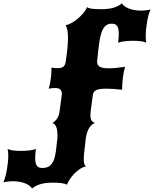

<svg xmlns="http://www.w3.org/2000/svg" viewBox="-148 -835 916 1124"><path d="M-24.9 48.3Q31.7 48.3 62 37.1Q60.1 52.7 59.1 65.7Q58.1 78.6 58.1 89.8Q58.1 120.6 67.4 134.5Q76.7 148.4 99.1 148.4Q126 148.4 141.8 136.7Q157.7 125 166.5 103Q175.3 81.1 179.4 49.6Q183.6 18.1 187.5 -22Q188 -27.3 188.2 -33.2Q188.5 -39.1 188.5 -44.4Q188.5 -57.1 187 -68.8Q185.5 -80.6 181.9 -90.1Q178.2 -99.6 172.6 -106.2Q167 -112.8 158.7 -114.7Q168.5 -121.1 175.8 -128.2Q183.1 -135.3 188.2 -144Q193.4 -152.8 196.8 -164.6Q200.2 -176.3 202.1 -191.9L213.9 -280.8V-287.1Q213.9 -301.8 205.3 -310.8Q196.8 -319.8 172.9 -319.8Q165.5 -319.8 156.7 -318.8Q147.9 -317.9 137.2 -315.9Q140.6 -327.6 143.6 -341.6Q146.5 -355.5 148.7 -370.1Q150.9 -384.8 152.1 -399.2Q153.3 -413.6 153.3 -426.3Q153.3 -429.7 153.3 -432.9Q153.3 -436 152.8 -439Q173.3 -436 188 -436Q211.9 -436 222.7 -444.3Q233.4 -452.6 236.3 -472.2Q243.7 -520 246.8 -554Q250 -587.9 250 -612.3Q250 -644.5 245.8 -661.4Q241.7 -678.2 236.3 -688Q252.4 -689.9 272.2 -701.2Q292 -712.4 310.1 -728Q328.1 -743.7 342.3 -761.2Q356.4 -778.8 361.3 -793.5Q371.1 -785.6 395 -783.4Q418.9 -781.2 446.3 -781.2Q489.3 -781.2 518.8 -790.5Q548.3 -799.8 565.4 -815.4Q570.8 -806.2 581.5 -798.3Q592.3 -790.5 606.9 -784.9Q621.6 -779.3 638.7 -776.1Q655.8 -772.9 674.3 -772.9Q700.2 -772.9 712.9 -775.4Q725.6 -777.8 733.4 -779.3Q727.1 -766.6 721.9 -747.8Q716.8 -729 713.1 -707.8Q709.5 -686.5 707.3 -664.8Q705.1 -643.1 705.1 -625Q705.1 -611.8 705.8 -601.3Q706.5 -590.8 709 -585Q687 -596.2 630.4 -596.2Q573.7 -596.2 543.5 -585Q545.4 -600.6 546.4 -613.5Q547.4 -626.5 547.4 -637.2Q547.4 -668 538.1 -682.1Q528.8 -696.3 506.3 -696.3Q484.4 -696.3 470.5 -684.6Q456.5 -672.9 447.3 -647.2Q438 -621.6 432.4 -581.3Q426.8 -541 421.4 -483.4Q420.9 -481 420.7 -478.5Q420.4 -476.1 420.4 -473.6Q420.4 -454.1 435.8 -444.6Q451.2 -435.1 489.3 -435.1Q524.4 -435.1 584 -443.8Q580.1 -431.2 576.9 -414.6Q573.7 -397.9 571.5 -380.4Q569.3 -362.8 568.1 -346.2Q566.9 -329.6 566.9 -316.9V-309.6Q537.1 -313 514.2 -314.5Q491.2 -315.9 473.1 -315.9Q451.7 -315.9 437.3 -313.7Q422.9 -311.5 414.1 -306.9Q405.3 -302.2 401.1 -295.2Q397 -288.1 395.5 -278.8L383.3 -187Q382.3 -179.2 381.8 -172.6Q381.3 -166 381.3 -160.2Q381.3 -137.7 388.2 -128.7Q395 -119.6 407.2 -114.7Q395 -110.4 386 -101.3Q377 -92.3 370.6 -79.8Q364.3 -67.4 360.1 -52.5Q356 -37.6 354 -22Q347.7 27.3 345 55.9Q342.3 84.5 342.3 99.6Q342.3 108.9 343.3 114.7Q344.2 120.6 345.7 124.8Q347.2 128.9 349.4 132.3Q351.6 135.7 354.5 140.1Q338.4 142.1 320.8 153.6Q303.2 165 287.8 180.7Q272.5 196.3 260.7 214.1Q249 231.9 244.1 246.6Q239.3 243.2 230.5 240.7Q221.7 238.3 210.4 236.8Q199.2 235.4 186 234.9Q172.9 234.4 159.2 234.4Q116.2 234.4 86.7 243.7Q57.1 252.9 40 268.6Q34.7 259.3 23.9 251.5Q13.2 243.7 -1.5 238Q-16.1 232.4 -33.4 229.2Q-50.8 226.1 -68.8 226.1Q-94.7 226.1 -107.4 228.5Q-120.1 231 -127.9 232.4Q-122.6 220.2 -117.4 201.7Q-112.3 183.1 -108.4 161.9Q-104.5 140.6 -102.1 118.7Q-99.6 96.7 -99.6 77.1Q-99.6 49.8 -103.5 37.1Q-81.5 48.3 -24.9 48.3Z"/></svg>

Font: Arbutus
Style: Regular
Weight: 400
Designer: Karolina Lach
Foundry: Sorkin Type Co.
Version: Version 1.002